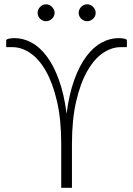

<svg xmlns="http://www.w3.org/2000/svg" viewBox="-20 -894 634 914"><path d="M9.5 -701.5Q9.5 -707 21.8 -709.8Q34 -712.5 50 -712.5Q90.5 -712.5 129.8 -691.5Q169 -670.5 202.2 -626.5Q235.5 -582.5 260.2 -514.5Q285 -446.5 297 -353Q309 -446.5 333.8 -514.5Q358.5 -582.5 391.8 -626.5Q425 -670.5 464.2 -691.5Q503.5 -712.5 544 -712.5Q560 -712.5 572 -709.8Q584 -707 584 -701.5V-669.5H554Q511.5 -669.5 470 -641.5Q428.5 -613.5 395.8 -556.2Q363 -499 342.8 -412.2Q322.5 -325.5 322.5 -208V0H271.5V-208Q271.5 -325.5 251.2 -412.2Q231 -499 198.2 -556.2Q165.5 -613.5 124 -641.5Q82.5 -669.5 40 -669.5H9.5ZM240 -832.5Q240 -824.5 236.5 -817.2Q233 -810 227.5 -804.8Q222 -799.5 214.5 -796.2Q207 -793 199 -793Q191 -793 183.8 -796.2Q176.5 -799.5 171 -804.8Q165.5 -810 162.2 -817.2Q159 -824.5 159 -832.5Q159 -840.5 162.2 -848Q165.5 -855.5 171 -861.2Q176.5 -867 183.8 -870.2Q191 -873.5 199 -873.5Q207 -873.5 214.5 -870.2Q222 -867 227.5 -861.2Q233 -855.5 236.5 -848Q240 -840.5 240 -832.5ZM435.5 -832.5Q435.5 -824.5 432.2 -817.2Q429 -810 423.2 -804.8Q417.5 -799.5 410.2 -796.2Q403 -793 395 -793Q386.5 -793 379.2 -796.2Q372 -799.5 366.5 -804.8Q361 -810 357.8 -817.2Q354.5 -824.5 354.5 -832.5Q354.5 -849 366.5 -861.2Q378.5 -873.5 395 -873.5Q403 -873.5 410.2 -870.2Q417.5 -867 423.2 -861.2Q429 -855.5 432.2 -848Q435.5 -840.5 435.5 -832.5Z"/></svg>

Font: Lato 2
Style: Regular
Weight: 300
Designer: Lukasz Dziedzic with Adam Twardoch and Botio Nikoltchev
Foundry: tyPoland Lukasz Dziedzic
Version: Version 2.015; 2015-08-06; http://www.latofonts.com/